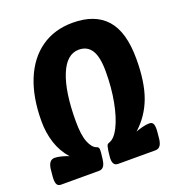

<svg xmlns="http://www.w3.org/2000/svg" viewBox="-130 -812 843 917"><g transform="rotate(-20 291.5 -354.0)"><path d="M25 0Q8 0 3 -13Q-2 -26 0 -50L3 -81Q7 -131 39 -131Q54 -131 74.5 -125.5Q95 -120 109 -114Q73 -155 56.5 -206.5Q40 -258 40 -315Q40 -437 76 -525Q112 -613 179.5 -660.5Q247 -708 340 -708Q453 -708 510.5 -643.5Q568 -579 568 -442Q568 -324 539.5 -247Q511 -170 450 -115Q465 -121 485 -126Q505 -131 519 -131Q536 -131 540.5 -118.5Q545 -106 543 -81L540 -50Q536 0 505 0H314Q283 0 289 -50L292 -76Q294 -89 296.5 -98Q299 -107 309 -110Q337 -119 360 -165Q383 -211 396.5 -282Q410 -353 410 -435Q410 -509 388.5 -543Q367 -577 324 -577Q262 -577 228 -493Q194 -409 194 -260Q194 -190 208.5 -154Q223 -118 245 -110Q253 -108 255.5 -101Q258 -94 256 -76L253 -50Q250 -23 241.5 -11.5Q233 0 218 0Z"/></g></svg>

Font: Asap Condensed
Style: Bold Italic
Weight: 700
Width: 3
Italic angle: -6°
Designer: Pablo Cosgaya
Foundry: Omnibus-Type
Version: Version 3.001; ttfautohint (v1.8.4.7-5d5b)